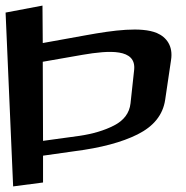

<svg xmlns="http://www.w3.org/2000/svg" viewBox="-75 -633 665 687"><path d="M405 -383 392 -263C388 -228 368 -202 333 -184C298 -166 257 -154 210 -147L79 -129L78 -412L221 -437C315 -453 413 -460 405 -383ZM79 20V-76L192 -92C286 -104 361 -124 417 -152C475 -181 508 -222 516 -276L537 -418C545 -468 521 -500 486 -515C430 -538 332 -525 233 -507L78 -479L77 -613L-55 -588L-28 34Z"/></svg>

Font: Gamestation Warped
Style: Regular
Weight: 400
Designer: Jonas Hecksher
Foundry: Jonas Hecksher, Playtypeª, e-types AS
Version: Version 1.003